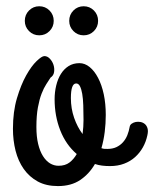

<svg xmlns="http://www.w3.org/2000/svg" viewBox="-20 -576 500 623"><path d="M400.9 -165Q401.9 -170.9 407.5 -174.8Q413.1 -178.7 420.4 -180.2Q427.7 -181.6 435.8 -180.2Q443.8 -178.7 450 -173.6Q456.1 -168.5 458.7 -159.4Q461.4 -150.4 458 -136.2Q453.6 -115.7 443.6 -97.9Q433.6 -80.1 418.5 -66.4Q403.3 -52.7 382.8 -44.9Q362.3 -37.1 336.9 -37.1Q323.2 -37.1 311.3 -38.6Q299.3 -40 288.1 -43.9Q269.5 -11.7 240.2 8.1Q210.9 27.8 168 27.8Q129.9 27.8 102.5 12.9Q75.2 -2 57.1 -27.6Q39.1 -53.2 30.5 -86.9Q22 -120.6 22 -158.2Q22 -213.4 34.9 -257.1Q47.9 -300.8 64.9 -331.3Q82 -361.8 98.9 -377.9Q115.7 -394 124 -394Q133.8 -394 141.8 -385.5Q149.9 -377 153.6 -365.5Q157.2 -354 155.5 -342.3Q153.8 -330.6 144 -324.2Q138.2 -314.9 130.1 -302.7Q122.1 -290.5 115 -272.2Q107.9 -253.9 103 -227.5Q98.1 -201.2 98.1 -164.1Q98.1 -132.3 103.8 -108.9Q109.4 -85.4 119.4 -69.6Q129.4 -53.7 142.3 -45.9Q155.3 -38.1 169.9 -38.1Q191.4 -38.1 205.3 -48.6Q219.2 -59.1 229 -76.2Q193.8 -106.4 175.5 -153.1Q157.2 -199.7 157.2 -253.9Q157.2 -277.3 162.4 -298.6Q167.5 -319.8 177.5 -335.9Q187.5 -352.1 202.6 -361.6Q217.8 -371.1 237.8 -371.1Q255.4 -371.1 271 -358.4Q286.6 -345.7 298.3 -323.2Q310.1 -300.8 316.7 -270Q323.2 -239.3 323.2 -203.1Q323.2 -175.3 319.8 -147.9Q316.4 -120.6 309.1 -95.2Q314.5 -93.3 319.1 -93Q323.7 -92.8 329.1 -92.8Q345.2 -92.8 357.7 -98.6Q370.1 -104.5 378.9 -114.3Q387.7 -124 393.1 -137.2Q398.4 -150.4 400.9 -165ZM210 -257.8Q210 -224.1 220.5 -193.8Q231 -163.6 248 -141.1Q251 -165 251 -187Q251 -212.4 250.2 -234.1Q249.5 -255.9 246.8 -271.5Q244.1 -287.1 239.5 -296.1Q234.9 -305.2 227.1 -305.2Q210 -305.2 210 -257.8ZM60.5 -508.3Q60.5 -528.3 74.2 -542Q87.9 -555.7 107.4 -555.7Q127 -555.7 140.6 -542Q154.3 -528.3 154.3 -508.3Q154.3 -488.8 140.6 -475.1Q127 -461.4 107.4 -461.4Q87.9 -461.4 74.2 -475.1Q60.5 -488.8 60.5 -508.3ZM204.6 -508.3Q204.6 -528.3 218.3 -542Q231.9 -555.7 251.5 -555.7Q271 -555.7 284.7 -542Q298.3 -528.3 298.3 -508.3Q298.3 -488.8 284.7 -475.1Q271 -461.4 251.5 -461.4Q231.9 -461.4 218.3 -475.1Q204.6 -488.8 204.6 -508.3Z"/></svg>

Font: Grand Hotel
Style: Regular
Weight: 400
Designer: Brian J. Bonislawsky & Jim Lyles for Astigmatic (AOETI)
Foundry: Astigmatic (AOETI)
Version: Version 001.000